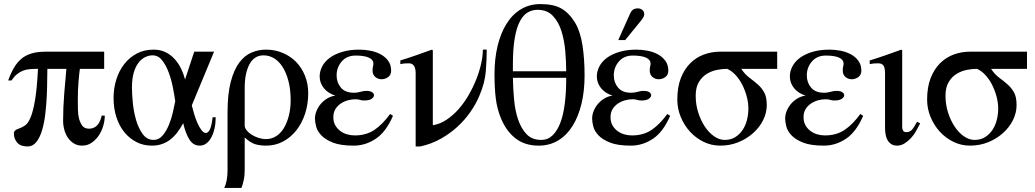

<svg xmlns="http://www.w3.org/2000/svg" viewBox="-20 -703 5067 940"><path d="M493 -137Q493 -113 485.5 -87Q478 -61 463.5 -39.5Q449 -18 428.5 -4Q408 10 381 10Q360 10 343 0Q326 -10 314 -26.5Q302 -43 295.5 -65.5Q289 -88 289 -112Q289 -178 294.5 -245.5Q300 -313 305 -366H212Q211 -347 211 -311Q211 -275 209 -233Q207 -191 202 -147Q197 -103 186.5 -67Q176 -31 158.5 -8.5Q141 14 115 14Q80 14 64 -5Q48 -24 48 -50Q48 -66 71 -73Q86 -78 101.5 -88Q117 -98 129.5 -127.5Q142 -157 151.5 -213Q161 -269 166 -366Q145 -366 126.5 -364.5Q108 -363 92.5 -357Q77 -351 63 -339.5Q49 -328 36 -309H20Q33 -345 48.5 -371.5Q64 -398 85 -415.5Q106 -433 135 -441.5Q164 -450 204 -450H490V-366H371Q368 -345 364.5 -304Q361 -263 361 -218Q361 -192 361.5 -166.5Q362 -141 367 -122Q372 -103 382.5 -88Q393 -73 416 -73Q424 -73 433 -75.5Q442 -78 450.5 -84.5Q459 -91 466 -103.5Q473 -116 478 -137Z M1036 -129Q1036 -100 1030.5 -75Q1025 -50 1015 -31Q1005 -12 990.5 -1Q976 10 957 10Q926 10 907 -20.5Q888 -51 877 -100Q864 -76 849 -56Q834 -36 816 -21.5Q798 -7 775 1.5Q752 10 723 10Q682 10 648 -7.5Q614 -25 589 -55.5Q564 -86 550 -129Q536 -172 536 -223Q536 -271 549.5 -314Q563 -357 588.5 -389.5Q614 -422 650 -441Q686 -460 732 -460Q765 -460 790.5 -447.5Q816 -435 835 -414Q854 -393 866.5 -367Q879 -341 886 -314L931 -450H1028L919 -187Q923 -170 930 -146.5Q937 -123 946 -102Q955 -81 966 -66.5Q977 -52 988 -52Q999 -52 1007.5 -69Q1016 -86 1021 -129ZM838 -208Q834 -236 826.5 -274.5Q819 -313 806 -348Q793 -383 774 -407.5Q755 -432 727 -432Q708 -432 690 -423Q672 -414 657.5 -395Q643 -376 634.5 -346Q626 -316 626 -273Q626 -245 630 -202Q634 -159 645.5 -118Q657 -77 678 -47.5Q699 -18 732 -18Q758 -18 776.5 -40Q795 -62 807.5 -93Q820 -124 827 -156Q834 -188 838 -208Z M1094 -152Q1094 -242 1109.5 -301.5Q1125 -361 1151 -396Q1177 -431 1211 -445.5Q1245 -460 1282 -460Q1326 -460 1364 -444Q1402 -428 1429.5 -400Q1457 -372 1473 -332.5Q1489 -293 1489 -247Q1489 -193 1473.5 -146Q1458 -99 1430.5 -64.5Q1403 -30 1365.5 -10Q1328 10 1283 10Q1251 10 1228 2.5Q1205 -5 1178 -30V131Q1178 158 1172.5 182Q1167 206 1162 217H1078Q1094 183 1094 132ZM1178 -88Q1178 -77 1187.5 -65Q1197 -53 1212 -43.5Q1227 -34 1245.5 -28Q1264 -22 1282 -22Q1309 -22 1331.5 -36Q1354 -50 1369.5 -75.5Q1385 -101 1394 -136Q1403 -171 1403 -212Q1403 -264 1392.5 -305Q1382 -346 1364 -374.5Q1346 -403 1322 -417.5Q1298 -432 1270 -432Q1225 -432 1201.5 -388.5Q1178 -345 1178 -273Z M1904 -136Q1870 -57 1819.5 -23.5Q1769 10 1712 10Q1647 10 1609.5 -5Q1572 -20 1552.5 -41Q1533 -62 1527.5 -84.5Q1522 -107 1522 -122Q1522 -142 1530 -161Q1538 -180 1551.5 -195.5Q1565 -211 1583 -221.5Q1601 -232 1622 -235Q1586 -246 1565.5 -271.5Q1545 -297 1545 -329Q1545 -354 1557.5 -378Q1570 -402 1594.5 -420Q1619 -438 1655.5 -449Q1692 -460 1739 -460Q1764 -460 1791.5 -455Q1819 -450 1842 -438Q1865 -426 1880 -406Q1895 -386 1895 -357Q1895 -336 1880 -325.5Q1865 -315 1848 -315Q1830 -315 1817 -326.5Q1804 -338 1804 -357Q1804 -371 1806 -377Q1808 -383 1808 -391Q1808 -411 1785.5 -421Q1763 -431 1721 -431Q1678 -431 1653 -402Q1628 -373 1628 -334Q1628 -299 1649 -274Q1670 -249 1712 -249Q1723 -249 1730.5 -250.5Q1738 -252 1744.5 -253.5Q1751 -255 1757.5 -256.5Q1764 -258 1773 -258Q1793 -258 1802 -251.5Q1811 -245 1811 -237Q1811 -227 1799 -219Q1787 -211 1763 -211Q1750 -211 1742.5 -214Q1735 -217 1719 -217Q1702 -217 1683.5 -212Q1665 -207 1649 -196.5Q1633 -186 1622.5 -169.5Q1612 -153 1612 -129Q1612 -107 1621 -90.5Q1630 -74 1645 -62.5Q1660 -51 1678.5 -45.5Q1697 -40 1717 -40Q1773 -40 1813 -67Q1853 -94 1890 -145Z M2363 -460Q2363 -414 2358.5 -355Q2354 -296 2326 -232Q2309 -192 2282 -153.5Q2255 -115 2219 -82Q2183 -49 2137.5 -23.5Q2092 2 2038 14H2015V-344Q2015 -393 1982 -393Q1977 -393 1965 -392.5Q1953 -392 1940 -389V-407Q1979 -419 2017.5 -432.5Q2056 -446 2095 -460L2099 -456V-90H2100Q2135 -96 2166.5 -117Q2198 -138 2225 -168.5Q2252 -199 2274 -237Q2296 -275 2311.5 -314Q2327 -353 2335.5 -391Q2344 -429 2344 -460Z M2842 -333Q2842 -258 2827 -195.5Q2812 -133 2783.5 -87Q2755 -41 2713 -15.5Q2671 10 2617 10Q2548 10 2502 -27Q2456 -64 2431 -128Q2414 -170 2407.5 -219.5Q2401 -269 2401 -340Q2401 -415 2416 -477.5Q2431 -540 2459.5 -586Q2488 -632 2530 -657.5Q2572 -683 2626 -683Q2691 -683 2729 -661Q2767 -639 2796 -591Q2821 -549 2831.5 -482.5Q2842 -416 2842 -333ZM2752 -354Q2752 -400 2747.5 -452.5Q2743 -505 2729 -550Q2715 -595 2687 -625Q2659 -655 2612 -655Q2586 -655 2564 -642.5Q2542 -630 2525.5 -599Q2509 -568 2500 -516Q2491 -464 2491 -385V-354ZM2752 -322H2491Q2492 -268 2497 -214Q2502 -160 2517 -116.5Q2532 -73 2558.5 -45.5Q2585 -18 2630 -18Q2662 -18 2685 -40Q2708 -62 2723 -101Q2738 -140 2745 -195Q2752 -250 2752 -316Z M3066 -639Q3071 -650 3079.5 -656Q3088 -662 3104 -662Q3114 -662 3124 -655Q3134 -648 3134 -633Q3134 -624 3126.5 -613Q3119 -602 3107 -588L3041 -507H3007ZM3261 -136Q3227 -57 3176.5 -23.5Q3126 10 3069 10Q3004 10 2966.5 -5Q2929 -20 2909.5 -41Q2890 -62 2884.5 -84.5Q2879 -107 2879 -122Q2879 -142 2887 -161Q2895 -180 2908.5 -195.5Q2922 -211 2940 -221.5Q2958 -232 2979 -235Q2943 -246 2922.5 -271.5Q2902 -297 2902 -329Q2902 -354 2914.5 -378Q2927 -402 2951.5 -420Q2976 -438 3012.5 -449Q3049 -460 3096 -460Q3121 -460 3148.5 -455Q3176 -450 3199 -438Q3222 -426 3237 -406Q3252 -386 3252 -357Q3252 -336 3237 -325.5Q3222 -315 3205 -315Q3187 -315 3174 -326.5Q3161 -338 3161 -357Q3161 -371 3163 -377Q3165 -383 3165 -391Q3165 -411 3142.5 -421Q3120 -431 3078 -431Q3035 -431 3010 -402Q2985 -373 2985 -334Q2985 -299 3006 -274Q3027 -249 3069 -249Q3080 -249 3087.5 -250.5Q3095 -252 3101.5 -253.5Q3108 -255 3114.5 -256.5Q3121 -258 3130 -258Q3150 -258 3159 -251.5Q3168 -245 3168 -237Q3168 -227 3156 -219Q3144 -211 3120 -211Q3107 -211 3099.5 -214Q3092 -217 3076 -217Q3059 -217 3040.5 -212Q3022 -207 3006 -196.5Q2990 -186 2979.5 -169.5Q2969 -153 2969 -129Q2969 -107 2978 -90.5Q2987 -74 3002 -62.5Q3017 -51 3035.5 -45.5Q3054 -40 3074 -40Q3130 -40 3170 -67Q3210 -94 3247 -145Z M3609 -366Q3627 -339 3648.5 -323Q3670 -307 3689 -290.5Q3708 -274 3721 -251.5Q3734 -229 3734 -188Q3734 -151 3716.5 -115.5Q3699 -80 3668 -52Q3637 -24 3595.5 -7Q3554 10 3506 10Q3463 10 3425 -8.5Q3387 -27 3358.5 -58Q3330 -89 3313 -130Q3296 -171 3296 -215Q3296 -276 3313 -320Q3330 -364 3359 -393Q3388 -422 3426 -436Q3464 -450 3506 -450H3785V-366ZM3644 -171Q3644 -201 3635.5 -232Q3627 -263 3613 -290Q3599 -317 3580 -337Q3561 -357 3540 -366Q3518 -366 3491.5 -361Q3465 -356 3441.5 -342Q3418 -328 3402 -302Q3386 -276 3386 -234Q3386 -191 3398.5 -152Q3411 -113 3431 -83Q3451 -53 3476.5 -35.5Q3502 -18 3528 -18Q3558 -18 3579.5 -31.5Q3601 -45 3615.5 -66.5Q3630 -88 3637 -115.5Q3644 -143 3644 -171Z M4206 -136Q4172 -57 4121.5 -23.5Q4071 10 4014 10Q3949 10 3911.5 -5Q3874 -20 3854.5 -41Q3835 -62 3829.5 -84.5Q3824 -107 3824 -122Q3824 -142 3832 -161Q3840 -180 3853.5 -195.5Q3867 -211 3885 -221.5Q3903 -232 3924 -235Q3888 -246 3867.5 -271.5Q3847 -297 3847 -329Q3847 -354 3859.5 -378Q3872 -402 3896.5 -420Q3921 -438 3957.5 -449Q3994 -460 4041 -460Q4066 -460 4093.5 -455Q4121 -450 4144 -438Q4167 -426 4182 -406Q4197 -386 4197 -357Q4197 -336 4182 -325.5Q4167 -315 4150 -315Q4132 -315 4119 -326.5Q4106 -338 4106 -357Q4106 -371 4108 -377Q4110 -383 4110 -391Q4110 -411 4087.5 -421Q4065 -431 4023 -431Q3980 -431 3955 -402Q3930 -373 3930 -334Q3930 -299 3951 -274Q3972 -249 4014 -249Q4025 -249 4032.5 -250.5Q4040 -252 4046.5 -253.5Q4053 -255 4059.5 -256.5Q4066 -258 4075 -258Q4095 -258 4104 -251.5Q4113 -245 4113 -237Q4113 -227 4101 -219Q4089 -211 4065 -211Q4052 -211 4044.5 -214Q4037 -217 4021 -217Q4004 -217 3985.5 -212Q3967 -207 3951 -196.5Q3935 -186 3924.5 -169.5Q3914 -153 3914 -129Q3914 -107 3923 -90.5Q3932 -74 3947 -62.5Q3962 -51 3980.5 -45.5Q3999 -40 4019 -40Q4075 -40 4115 -67Q4155 -94 4192 -145Z M4485 -99Q4476 -81 4465 -61.5Q4454 -42 4439.5 -26.5Q4425 -11 4408 -0.5Q4391 10 4372 10Q4355 10 4343.5 2.5Q4332 -5 4325 -17.5Q4318 -30 4315.5 -46Q4313 -62 4313 -78V-344Q4313 -372 4305 -382.5Q4297 -393 4280 -393Q4273 -393 4262.5 -392.5Q4252 -392 4238 -389V-407Q4277 -419 4315.5 -432.5Q4354 -446 4393 -460L4397 -456V-79Q4397 -71 4401.5 -63.5Q4406 -56 4417 -56Q4433 -56 4443 -66Q4453 -76 4470 -107Z M4832 -366Q4850 -339 4871.5 -323Q4893 -307 4912 -290.5Q4931 -274 4944 -251.5Q4957 -229 4957 -188Q4957 -151 4939.5 -115.5Q4922 -80 4891 -52Q4860 -24 4818.5 -7Q4777 10 4729 10Q4686 10 4648 -8.5Q4610 -27 4581.5 -58Q4553 -89 4536 -130Q4519 -171 4519 -215Q4519 -276 4536 -320Q4553 -364 4582 -393Q4611 -422 4649 -436Q4687 -450 4729 -450H5008V-366ZM4867 -171Q4867 -201 4858.5 -232Q4850 -263 4836 -290Q4822 -317 4803 -337Q4784 -357 4763 -366Q4741 -366 4714.5 -361Q4688 -356 4664.5 -342Q4641 -328 4625 -302Q4609 -276 4609 -234Q4609 -191 4621.5 -152Q4634 -113 4654 -83Q4674 -53 4699.5 -35.5Q4725 -18 4751 -18Q4781 -18 4802.5 -31.5Q4824 -45 4838.5 -66.5Q4853 -88 4860 -115.5Q4867 -143 4867 -171Z"/></svg>

Font: STIXGeneralUnicodeRegular
Style: Regular
Weight: 400
Designer: MicroPress Inc., with final additions and corrections provided by Coen Hoffman, Elsevier (retired)
Version: Version 1.1.0